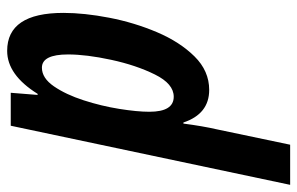

<svg xmlns="http://www.w3.org/2000/svg" viewBox="-222 -427 830 536"><g transform="rotate(-90 193.0 -159.0)"><path d="M149 -157Q149 -191 157 -241Q165 -291 181 -340.5Q197 -390 220 -423.5Q243 -457 272 -457Q309 -457 309 -384Q309 -333 294 -263.5Q279 -194 253 -141.5Q227 -89 191 -89Q149 -89 149 -157ZM57 236 100 31Q109 -8 116 -62H119Q143 10 210 10Q263 10 303.5 -31Q344 -72 371 -135.5Q398 -199 411.5 -269Q425 -339 425 -397Q425 -554 319 -554Q252 -554 199 -469H196L202 -544H110L-55 236Z"/></g></svg>

Font: Noto Sans Display Condensed
Style: Bold Italic
Weight: 700
Width: 3
Designer: Monotype Design team
Foundry: Monotype Imaging Inc.
Version: 1.000